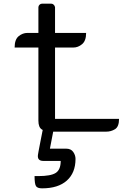

<svg xmlns="http://www.w3.org/2000/svg" viewBox="-20 -720 671 1050"><path d="M381 -460H281V-70H631Q631 -27 609 -13.5Q587 0 561 0H251Q229 0 209.5 -11.5Q190 -23 190 -60V-460H60Q60 -504 82 -522Q104 -540 130 -540H190V-680Q190 -688 196 -694Q202 -700 210 -700H260Q268 -700 274 -694Q280 -688 281 -680V-540H451Q451 -497 429 -478.5Q407 -460 381 -460ZM219 -37H278L253 93H342Q368 93 380.5 111Q393 129 393 149Q393 225 345.5 267.5Q298 310 210 310Q185 310 177 298Q169 286 169 243H190Q258 243 285 225.5Q312 208 312 160H217Q187 160 187 134Q187 132 187.5 127Q188 122 191 106.5Q194 91 200.5 57Q207 23 219 -37Z"/></svg>

Font: Warnes
Style: Regular
Weight: 400
Designer: Eduardo Rodriguez Tunni
Foundry: Eduardo Rodriguez Tunni
Version: Version 1.002; ttfautohint (v1.8.4.7-5d5b);gftools[0.9.23]